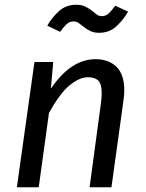

<svg xmlns="http://www.w3.org/2000/svg" viewBox="-20 -788 616 808"><path d="M143 0H51L125 -527H204L194 -415Q239 -480 285.5 -509.5Q332 -539 382 -539Q437 -539 470 -507Q503 -475 503 -408Q503 -389 500 -368L449 0H357L404 -348Q406 -362 407 -373.5Q408 -385 408 -395Q408 -436 393 -449.5Q378 -463 350 -463Q315 -463 273.5 -429.5Q232 -396 186 -312ZM397 -650Q375 -650 360 -657.5Q345 -665 333.5 -674Q322 -683 312 -690.5Q302 -698 290 -698Q273 -698 260.5 -686.5Q248 -675 233 -654L179 -680Q199 -715 228.5 -741.5Q258 -768 301 -768Q323 -768 338.5 -760.5Q354 -753 365.5 -744Q377 -735 386.5 -727.5Q396 -720 408 -720Q425 -720 437.5 -731.5Q450 -743 465 -764L519 -739Q499 -704 469.5 -677Q440 -650 397 -650Z"/></svg>

Font: Yekcdsyqcyvpieeyorgstswgcgt
Style: Regular
Weight: 400
Italic angle: -8°
Designer: Carrois Corporate & Edenspiekermann
Foundry: Carrois Corporate GbR & Edenspiekermann AG
Version: Version 2.001